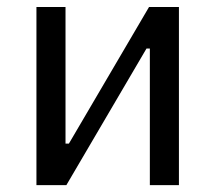

<svg xmlns="http://www.w3.org/2000/svg" viewBox="-20 -538 626 558"><path d="M85.9 0V-517.6H170.4V-120.6H180.2L413.1 -517.6H500V0H415.5V-397H405.8L172.9 0Z"/></svg>

Font: Cascadia Code NF SemiLight
Style: Regular
Weight: 350
Monospace: yes
Designer: Aaron Bell
Foundry: Saja Typeworks
Version: Version 2404.023; ttfautohint (v1.8.4)